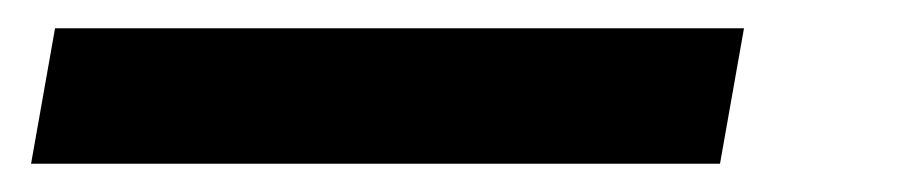

<svg xmlns="http://www.w3.org/2000/svg" viewBox="-20 -85 640 136"><path d="M19 -65H507L490 31H2Z"/></svg>

Font: JuliaMono
Style: Bold Italic
Weight: 700
Italic angle: -9°
Monospace: yes
Designer: cormullion
Foundry: corm
Version: Version 0.057; ttfautohint (v1.8.4)